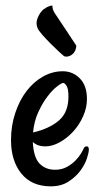

<svg xmlns="http://www.w3.org/2000/svg" viewBox="-20 -658 364 689"><path d="M162.1 10.7Q93.8 10.7 56.6 -35.2Q19.5 -81.1 19.5 -155.3Q19.5 -207 34.7 -252.4Q49.8 -297.9 75.2 -331.1Q100.6 -364.3 134.3 -383.3Q168 -402.3 205.1 -402.3Q241.2 -402.3 266.6 -376.5Q292 -350.6 292 -302.7Q292 -271.5 278.3 -240.7Q264.6 -210 242.7 -186Q220.7 -162.1 194.3 -147.5Q168 -132.8 143.6 -132.8Q127.9 -132.8 117.2 -136.7Q106.4 -140.6 97.7 -148.4Q100.6 -92.8 122.1 -70.8Q143.6 -48.8 177.7 -48.8Q201.2 -48.8 219.2 -58.6Q237.3 -68.4 250 -81.1Q262.7 -93.8 270.5 -106.9Q278.3 -120.1 281.2 -127Q284.2 -132.8 291.5 -132.8Q298.8 -132.8 298.8 -121.1Q298.8 -110.4 291.5 -88.4Q284.2 -66.4 267.6 -44.4Q251 -22.5 225.1 -5.9Q199.2 10.7 162.1 10.7ZM207 -360.4Q201.2 -360.4 185.1 -348.1Q168.9 -335.9 150.9 -312.5Q132.8 -289.1 117.7 -256.3Q102.5 -223.6 98.6 -182.6Q157.2 -196.3 191.4 -225.6Q225.6 -254.9 225.6 -311.5Q225.6 -339.8 218.8 -350.1Q211.9 -360.4 207 -360.4ZM136.7 -625Q142.6 -627.9 147.5 -631.8Q152.3 -633.8 157.7 -636.2Q163.1 -638.7 168 -637.7Q168 -627 172.4 -618.2Q176.8 -609.4 182.6 -601.6L194.3 -584Q202.1 -573.2 215.8 -551.8Q229.5 -530.3 253.9 -494.1Q253.9 -486.3 250 -476.6Q248 -472.7 245.1 -468.8Q236.3 -458 224.6 -455.6Q212.9 -453.1 208 -458Q205.1 -460 191.4 -472.7Q177.7 -485.4 161.6 -501.5Q145.5 -517.6 131.3 -533.7Q117.2 -549.8 114.3 -558.6Q107.4 -576.2 115.7 -595.2Q124 -614.3 136.7 -625Z"/></svg>

Font: Rancho
Style: Regular
Weight: 400
Designer: Font Diner, Inc
Foundry: Font Diner, Inc
Version: Version 1.001